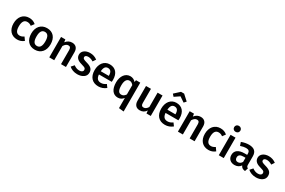

<svg xmlns="http://www.w3.org/2000/svg" viewBox="167 -2448 6393 4306"><g transform="rotate(30 3363.0 -295.0)"><path d="M290 -544C139 -544 43 -429 43 -260C43 -92 138 15 291 15C355 15 412 -5 462 -46L405 -127C362 -100 335 -89 298 -89C222 -89 179 -139 179 -262C179 -383 219 -443 298 -443C338 -443 369 -432 405 -405L462 -482C413 -525 359 -544 290 -544Z M751 -544C596 -544 501 -431 501 -265C501 -178 523 -109 567 -60C611 -10 672 15 750 15C904 15 999 -98 999 -265C999 -352 977 -420 934 -470C890 -519 829 -544 751 -544ZM751 -447C826 -447 864 -389 864 -265C864 -141 826 -82 750 -82C674 -82 636 -140 636 -265C636 -386 674 -447 751 -447Z M1401 -544C1337 -544 1283 -516 1240 -460L1230 -529H1119V0H1247V-368C1280 -420 1314 -448 1358 -448C1401 -448 1423 -426 1423 -363V0H1551V-383C1551 -484 1496 -544 1401 -544Z M1867 -544C1746 -544 1663 -478 1663 -390C1663 -311 1712 -259 1820 -230C1855 -220 1880 -212 1897 -205C1929 -191 1940 -175 1940 -144C1940 -104 1903 -80 1846 -80C1796 -80 1748 -97 1702 -132L1638 -60C1690 -13 1762 15 1849 15C1912 15 1965 0 2008 -30C2051 -59 2072 -100 2072 -153C2072 -244 2018 -289 1903 -320C1812 -346 1792 -360 1792 -396C1792 -428 1821 -449 1872 -449C1915 -449 1960 -435 2005 -406L2055 -481C2001 -523 1938 -544 1867 -544Z M2610 -277C2610 -445 2525 -544 2377 -544C2230 -544 2142 -424 2142 -261C2142 -90 2233 15 2394 15C2466 15 2531 -9 2590 -56L2537 -129C2490 -97 2452 -82 2405 -82C2330 -82 2283 -122 2275 -225H2607C2609 -253 2610 -270 2610 -277ZM2483 -308H2275C2282 -409 2317 -453 2380 -453C2449 -453 2483 -407 2483 -314Z M3059 -529 3052 -477C3013 -522 2965 -544 2909 -544C2780 -544 2696 -426 2696 -264C2696 -92 2768 15 2897 15C2957 15 3005 -10 3042 -60V204L3170 218V-529ZM2933 -82C2866 -82 2831 -134 2831 -265C2831 -388 2873 -448 2942 -448C2982 -448 3011 -429 3042 -392V-150C3011 -103 2978 -82 2933 -82Z M3747 -529H3619V-157C3588 -107 3553 -82 3512 -82C3467 -82 3447 -105 3447 -165V-529H3319V-149C3319 -46 3372 15 3467 15C3539 15 3590 -14 3629 -74L3636 0H3747Z M4105 -715 4235 -627 4284 -682 4145 -808H4064L3926 -682L3975 -627ZM4335 -277C4335 -445 4250 -544 4102 -544C3955 -544 3867 -424 3867 -261C3867 -90 3958 15 4119 15C4191 15 4256 -9 4315 -56L4262 -129C4215 -97 4177 -82 4130 -82C4055 -82 4008 -122 4000 -225H4332C4334 -253 4335 -270 4335 -277ZM4208 -308H4000C4007 -409 4042 -453 4105 -453C4174 -453 4208 -407 4208 -314Z M4732 -544C4668 -544 4614 -516 4571 -460L4561 -529H4450V0H4578V-368C4611 -420 4645 -448 4689 -448C4732 -448 4754 -426 4754 -363V0H4882V-383C4882 -484 4827 -544 4732 -544Z M5244 -544C5093 -544 4997 -429 4997 -260C4997 -92 5092 15 5245 15C5309 15 5366 -5 5416 -46L5359 -127C5316 -100 5289 -89 5252 -89C5176 -89 5133 -139 5133 -262C5133 -383 5173 -443 5252 -443C5292 -443 5323 -432 5359 -405L5416 -482C5367 -525 5313 -544 5244 -544Z M5572 -797C5525 -797 5492 -763 5492 -719C5492 -675 5525 -642 5572 -642C5620 -642 5653 -675 5653 -719C5653 -763 5620 -797 5572 -797ZM5509 -529V0H5637V-529Z M6182 -362C6182 -483 6114 -544 5979 -544C5917 -544 5853 -531 5787 -506L5817 -419C5872 -438 5918 -447 5957 -447C6026 -447 6056 -423 6056 -355V-325H5990C5835 -325 5749 -263 5749 -148C5749 -51 5815 15 5920 15C5987 15 6042 -11 6078 -64C6098 -15 6135 8 6195 13L6222 -72C6194 -83 6182 -99 6182 -140ZM5954 -78C5905 -78 5879 -107 5879 -158C5879 -219 5920 -250 6003 -250H6056V-143C6031 -100 5997 -78 5954 -78Z M6494 -544C6373 -544 6290 -478 6290 -390C6290 -311 6339 -259 6447 -230C6482 -220 6507 -212 6524 -205C6556 -191 6567 -175 6567 -144C6567 -104 6530 -80 6473 -80C6423 -80 6375 -97 6329 -132L6265 -60C6317 -13 6389 15 6476 15C6539 15 6592 0 6635 -30C6678 -59 6699 -100 6699 -153C6699 -244 6645 -289 6530 -320C6439 -346 6419 -360 6419 -396C6419 -428 6448 -449 6499 -449C6542 -449 6587 -435 6632 -406L6682 -481C6628 -523 6565 -544 6494 -544Z"/></g></svg>

Font: Fira Sans Medium
Style: Regular
Weight: 500
Designer: Carrois Corporate & Edenspiekermann AG
Foundry: Carrois Corporate GbR & Edenspiekermann AG
Version: Version 4.203